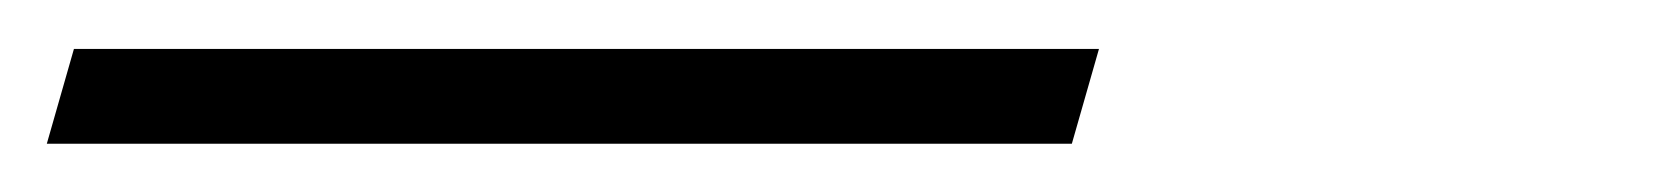

<svg xmlns="http://www.w3.org/2000/svg" viewBox="-49 61 696 80"><path d="M-29.5 120.9 -18.2 81.4H408.9L397.6 120.9Z"/></svg>

Font: Playfair 5pt SemiExpanded Light 12pt
Style: Italic
Weight: 300
Italic angle: -15.6°
Version: Version 2.000;gftools[0.9.28]